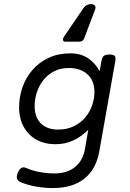

<svg xmlns="http://www.w3.org/2000/svg" viewBox="-20 -725 640 947"><path d="M252.9 -13.7Q213.4 -13.7 180.4 -26.4Q147.5 -39.1 124 -62.7Q100.6 -86.4 87.4 -119.9Q74.2 -153.3 74.2 -195.3Q74.2 -247.6 91.3 -295.7Q108.4 -343.8 140.9 -380.9Q173.3 -418 220.2 -439.9Q267.1 -461.9 327.1 -461.9Q377.4 -461.9 413.3 -438.5Q449.2 -415 471.2 -374L480.5 -424.3Q483.4 -441.4 491.5 -448.7Q499.5 -456.1 520 -456.1Q540.5 -456.1 546.1 -448.7Q551.8 -441.4 548.8 -424.3L469.7 22Q454.1 109.9 396 156.2Q337.9 202.6 241.2 202.6Q198.7 202.6 158 195.3Q117.2 188 81.1 173.3Q68.4 168 64.2 157Q60.1 146 67.9 127.4Q75.7 108.4 85.9 103Q96.2 97.7 107.9 103Q140.1 117.2 176.8 123.8Q213.4 130.4 249 130.4Q281.7 130.4 307.4 121.8Q333 113.3 351.8 97.4Q370.6 81.5 382.3 59.6Q394 37.6 398.9 10.7L415.5 -85Q379.9 -49.8 340.1 -31.7Q300.3 -13.7 252.9 -13.7ZM266.1 -85.9Q311.5 -85.9 345.5 -103Q379.4 -120.1 401.6 -147Q423.8 -173.8 434.8 -206.8Q445.8 -239.7 445.8 -271.5Q445.8 -299.8 436.8 -321.8Q427.7 -343.8 411.1 -358.9Q394.5 -374 371.1 -381.8Q347.7 -389.6 319.3 -389.6Q278.3 -389.6 246.8 -373.3Q215.3 -356.9 194.1 -330.3Q172.9 -303.7 161.9 -269.8Q150.9 -235.8 150.9 -201.2Q150.9 -175.3 158.2 -154.1Q165.5 -132.8 180.2 -117.7Q194.8 -102.5 216.3 -94.2Q237.8 -85.9 266.1 -85.9ZM392.6 -686.5Q398 -694.8 407.7 -699.7Q417.5 -704.6 428.7 -704.6Q442.4 -704.6 448 -697.3Q453.6 -689.9 448.7 -677.2L395 -535.2Q392.1 -527.3 386 -523.4Q379.9 -519.5 371.6 -519.5H302.3Q292.5 -519.5 290.8 -526.9Q289.1 -534.2 295.9 -544.4Z"/></svg>

Font: Courier Prime
Style: Italic
Weight: 400
Monospace: yes
Designer: Alan Dague-Greene
Foundry: Quote-Unquote Apps
Version: Version 1.202